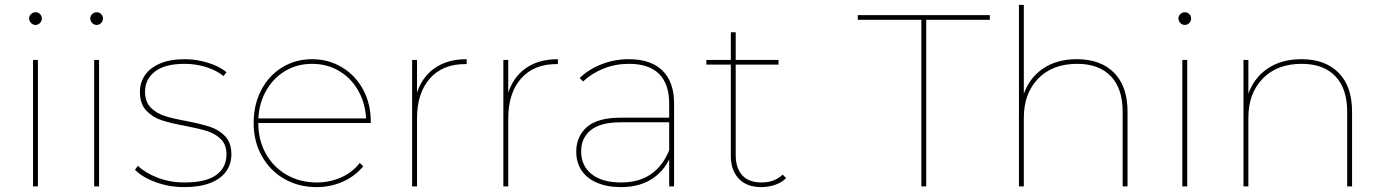

<svg xmlns="http://www.w3.org/2000/svg" viewBox="-20 -762 5657 785"><path d="M115 -517H135V0H115ZM99 -686Q99 -697 107 -704.5Q115 -712 125 -712Q136 -712 143.5 -704.5Q151 -697 151 -686Q151 -676 143.5 -668Q136 -660 125 -660Q115 -660 107 -668Q99 -676 99 -686Z M365 -517H385V0H365ZM349 -686Q349 -697 357 -704.5Q365 -712 375 -712Q386 -712 393.5 -704.5Q401 -697 401 -686Q401 -676 393.5 -668Q386 -660 375 -660Q365 -660 357 -668Q349 -676 349 -686Z M532 -68 544 -84Q574 -55 624.5 -35.5Q675 -16 734 -16Q822 -16 864 -46.5Q906 -77 906 -131Q906 -170 883.5 -192.5Q861 -215 828.5 -225.5Q796 -236 739 -247Q678 -258 640.5 -270.5Q603 -283 577.5 -310.5Q552 -338 552 -387Q552 -423 571.5 -453Q591 -483 632.5 -501.5Q674 -520 735 -520Q783 -520 830 -505.5Q877 -491 906 -467L894 -451Q864 -475 822 -488Q780 -501 735 -501Q654 -501 613.5 -469.5Q573 -438 573 -387Q573 -346 596 -322.5Q619 -299 653 -288Q687 -277 743 -267Q804 -255 840 -243Q876 -231 901 -204.5Q926 -178 926 -131Q926 -91 904.5 -61Q883 -31 840 -14Q797 3 734 3Q672 3 617 -17Q562 -37 532 -68Z M1017 -259Q1017 -334 1048 -393.5Q1079 -453 1133.5 -486.5Q1188 -520 1256 -520Q1323 -520 1378 -487Q1433 -454 1464.5 -396Q1496 -338 1496 -264Q1496 -262 1496 -259H1028V-278H1485L1477 -263Q1477 -330 1448.5 -384.5Q1420 -439 1369.5 -470Q1319 -501 1256 -501Q1193 -501 1143 -470Q1093 -439 1064.5 -384.5Q1036 -330 1036 -263V-259Q1036 -189 1067 -133.5Q1098 -78 1152.5 -47Q1207 -16 1275 -16Q1328 -16 1374.5 -36.5Q1421 -57 1451 -96L1465 -82Q1431 -41 1381 -19Q1331 3 1275 3Q1201 3 1142.5 -30.5Q1084 -64 1050.5 -124Q1017 -184 1017 -259Z M1665 -517H1685V-374L1683 -377Q1704 -446 1756.5 -483Q1809 -520 1888 -520V-500Q1885 -500 1882 -500Q1789 -500 1737 -440.5Q1685 -381 1685 -278V0H1665Z M2038 -517H2058V-374L2056 -377Q2077 -446 2129.5 -483Q2182 -520 2261 -520V-500Q2258 -500 2255 -500Q2162 -500 2110 -440.5Q2058 -381 2058 -278V0H2038Z M2716 -123V-140V-338Q2716 -419 2674.5 -460Q2633 -501 2552 -501Q2496 -501 2447.5 -481.5Q2399 -462 2364 -429L2350 -443Q2387 -479 2440 -499.5Q2493 -520 2551 -520Q2641 -520 2688.5 -473.5Q2736 -427 2736 -339V0H2716ZM2336 -142Q2336 -204 2379.5 -242.5Q2423 -281 2520 -281H2727V-262H2519Q2435 -262 2395.5 -230Q2356 -198 2356 -143Q2356 -84 2399 -50Q2442 -16 2519 -16Q2592 -16 2641 -49.5Q2690 -83 2716 -148L2726 -135Q2704 -71 2651 -34Q2598 3 2519 3Q2462 3 2420.5 -15Q2379 -33 2357.5 -65.5Q2336 -98 2336 -142Z M2968 -124V-630H2988V-129Q2988 -74 3015 -45Q3042 -16 3094 -16Q3146 -16 3180 -48L3194 -34Q3177 -16 3149.5 -6.5Q3122 3 3093 3Q3033 3 3000.5 -31.5Q2968 -66 2968 -124ZM2868 -517H3163V-498H2868Z M3747 -681H3487V-700H4027V-681H3767V0H3747Z M4146 -742H4166V-370L4164 -373Q4187 -442 4243.5 -481Q4300 -520 4383 -520Q4480 -520 4535 -464.5Q4590 -409 4590 -305V0H4570V-305Q4570 -400 4521.5 -450.5Q4473 -501 4384 -501Q4283 -501 4224.5 -440.5Q4166 -380 4166 -281V0H4146Z M4814 -517H4834V0H4814ZM4798 -686Q4798 -697 4806 -704.5Q4814 -712 4824 -712Q4835 -712 4842.5 -704.5Q4850 -697 4850 -686Q4850 -676 4842.5 -668Q4835 -660 4824 -660Q4814 -660 4806 -668Q4798 -676 4798 -686Z M5064 -517H5084V-370L5082 -373Q5105 -442 5161.5 -481Q5218 -520 5301 -520Q5398 -520 5453 -464.5Q5508 -409 5508 -305V0H5488V-305Q5488 -400 5439.5 -450.5Q5391 -501 5302 -501Q5201 -501 5142.5 -440.5Q5084 -380 5084 -281V0H5064Z"/></svg>

Font: iiserrat Thin
Style: Regular
Weight: 100
Designer: Akira Ohta
Foundry: Akira Ohta
Version: Version 1.200;Glyphs 3.3.1 (3343)